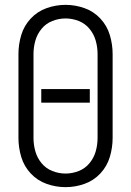

<svg xmlns="http://www.w3.org/2000/svg" viewBox="-20 -763 540 791"><path d="M250 8Q210 8 172 -5.5Q134 -19 106.5 -48.5Q79 -78 67.5 -116.5Q56 -155 56 -195V-540Q56 -580 67.5 -618.5Q79 -657 106.5 -686.5Q134 -716 172 -729.5Q210 -743 250 -743Q290 -743 328 -729.5Q366 -716 393.5 -686.5Q421 -657 432.5 -618.5Q444 -580 444 -540V-195Q444 -155 432.5 -116.5Q421 -78 393.5 -48.5Q366 -19 328 -5.5Q290 8 250 8ZM250 -48Q278 -48 304.5 -58.5Q331 -69 349 -91Q367 -113 374.5 -140Q382 -167 382 -195V-540Q382 -568 374.5 -595Q367 -622 349 -644Q331 -666 304.5 -676.5Q278 -687 250 -687Q222 -687 195.5 -676.5Q169 -666 151 -644Q133 -622 125.5 -595Q118 -568 118 -540V-195Q118 -167 125.5 -140Q133 -113 151 -91Q169 -69 195.5 -58.5Q222 -48 250 -48ZM150 -340V-396H350V-340Z"/></svg>

Font: Iosevka SS01 Light
Style: Regular
Weight: 300
Monospace: yes
Designer: Belleve Invis
Foundry: Belleve Invis
Version: 2.3.3; ttfautohint (v1.8.3)